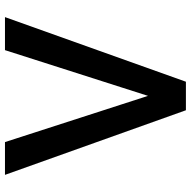

<svg xmlns="http://www.w3.org/2000/svg" viewBox="-18 -750 768 772"><g transform="rotate(90 366.0 -364.0)"><path d="M551.3 0 357.9 -598.6 332.5 -727.5H423.3L683.1 0ZM373 -598.6 181.6 0H48.8L308.6 -727.5H398.9Z"/></g></svg>

Font: Inter 17pt Medium
Style: Regular
Weight: 500
Version: Version 4.001;git-66647c0bb